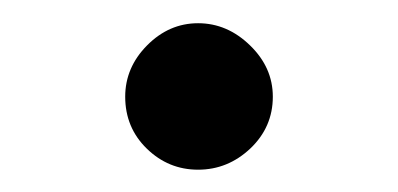

<svg xmlns="http://www.w3.org/2000/svg" viewBox="-20 -444 346 167"><path d="M88.9 -359.9Q88.9 -385.3 107.9 -404.5Q127 -423.8 152.3 -423.8Q177.7 -423.8 197.5 -404.5Q217.3 -385.3 217.3 -359.9Q217.3 -333.5 197.8 -314.9Q178.2 -296.4 152.3 -296.4Q126.5 -296.4 107.7 -314.7Q88.9 -333 88.9 -359.9Z"/></svg>

Font: Now Alt
Style: Bold
Weight: 700
Designer: Alfredo Marco Pradil
Foundry: Alfredo Marco Pradil
Version: Version 1.002;PS 001.002;hotconv 1.0.88;makeotf.lib2.5.64775